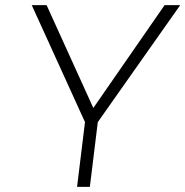

<svg xmlns="http://www.w3.org/2000/svg" viewBox="-20 -730 724 750"><path d="M312 -253 104 -710H162L351 -294L334 -293L623 -710H684L362 -253L331 0H281Z"/></svg>

Font: Josefin Sans Thin Light
Style: Italic
Weight: 300
Italic angle: -7°
Version: Version 2.000